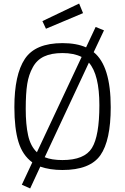

<svg xmlns="http://www.w3.org/2000/svg" viewBox="-20 -948 704 1082"><path d="M332 10Q261 10 207 -9L150 114L103 93L162 -33Q107 -73 84 -148.5Q61 -224 61 -344Q61 -527 120 -616Q179 -705 332 -705Q411 -705 465 -681L519 -796L566 -777L508 -654Q604 -577 604 -344Q604 -156 545.5 -73Q487 10 332 10ZM165 -569Q142 -528 133.5 -475Q125 -422 125 -334Q125 -246 138.5 -185Q152 -124 188 -90L440 -627Q396 -649 332.5 -649Q269 -649 228 -629.5Q187 -610 165 -569ZM332 -46Q456 -46 498 -114Q540 -182 540 -355Q540 -528 481 -595L232 -62Q271 -46 332 -46ZM219 -829 426 -928 448 -874 239 -786Z"/></svg>

Font: Titillium Web[RUS by Daymarius]
Style: Regular
Weight: 300
Designer: Cyrillization by Daymarius
Foundry: Cyrillization by Daymarius
Version: Version 1.002 September 12, 2018